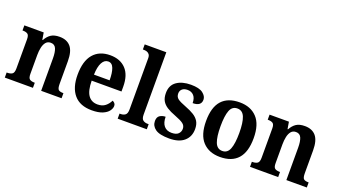

<svg xmlns="http://www.w3.org/2000/svg" viewBox="-63 -1298 3258 1846"><g transform="rotate(20 1566.0 -375.0)"><path d="M18 0V-52H24Q55 -52 74 -64Q93 -76 93 -121V-419Q93 -461 75.5 -472.5Q58 -484 27 -484H23V-536H221L233 -464H238Q260 -505 292.5 -527Q325 -549 381 -549Q455 -549 494.5 -503Q534 -457 534 -355V-123Q534 -76 548.5 -64Q563 -52 595 -52H599V0H390V-331Q390 -395 375 -430.5Q360 -466 320 -466Q288 -466 270 -444Q252 -422 244.5 -386.5Q237 -351 237 -310V-117Q237 -75 254 -63.5Q271 -52 302 -52H306V0Z M909 10Q789 10 727.5 -62Q666 -134 666 -265Q666 -406 727 -477.5Q788 -549 899 -549Q1001 -549 1059.5 -487.5Q1118 -426 1118 -307V-258H813Q814 -156 847 -109Q880 -62 943 -62Q991 -62 1021.5 -86.5Q1052 -111 1068 -146Q1081 -141 1090.5 -130.5Q1100 -120 1100 -103Q1100 -78 1080.5 -51.5Q1061 -25 1019 -7.5Q977 10 909 10ZM974 -320Q974 -397 957 -441.5Q940 -486 901 -486Q862 -486 839 -443Q816 -400 814 -320Z M1173 0V-52H1184Q1212 -52 1231 -66Q1250 -80 1250 -123V-647Q1250 -673 1238.5 -686.5Q1227 -700 1212 -704Q1197 -708 1184 -708H1173V-760H1394V-123Q1394 -80 1413 -66Q1432 -52 1460 -52H1471V0Z M1702 10Q1603 10 1560 -21Q1517 -52 1517 -102Q1517 -143 1542.5 -159Q1568 -175 1600 -175Q1600 -114 1627.5 -81.5Q1655 -49 1705 -49Q1752 -49 1773.5 -70Q1795 -91 1795 -122Q1795 -154 1769.5 -173.5Q1744 -193 1683 -216Q1629 -236 1594 -258.5Q1559 -281 1541.5 -312Q1524 -343 1524 -391Q1524 -470 1579.5 -509Q1635 -548 1725 -548Q1810 -548 1848 -518.5Q1886 -489 1886 -453Q1886 -387 1799 -387Q1799 -437 1775 -463.5Q1751 -490 1711 -490Q1676 -490 1656.5 -473Q1637 -456 1637 -427Q1637 -393 1661 -374.5Q1685 -356 1749 -332Q1799 -313 1834 -291.5Q1869 -270 1888 -239Q1907 -208 1907 -160Q1907 -82 1854 -36Q1801 10 1702 10Z M2221 10Q2108 10 2043.5 -59.5Q1979 -129 1979 -270Q1979 -411 2041 -480Q2103 -549 2224 -549Q2336 -549 2401 -480Q2466 -411 2466 -270Q2466 -129 2404 -59.5Q2342 10 2221 10ZM2223 -52Q2276 -52 2297.5 -107.5Q2319 -163 2319 -270Q2319 -377 2297 -431.5Q2275 -486 2222 -486Q2169 -486 2148 -431.5Q2127 -377 2127 -270Q2127 -163 2148.5 -107.5Q2170 -52 2223 -52Z M2527 0V-52H2533Q2564 -52 2583 -64Q2602 -76 2602 -121V-419Q2602 -461 2584.5 -472.5Q2567 -484 2536 -484H2532V-536H2730L2742 -464H2747Q2769 -505 2801.5 -527Q2834 -549 2890 -549Q2964 -549 3003.5 -503Q3043 -457 3043 -355V-123Q3043 -76 3057.5 -64Q3072 -52 3104 -52H3108V0H2899V-331Q2899 -395 2884 -430.5Q2869 -466 2829 -466Q2797 -466 2779 -444Q2761 -422 2753.5 -386.5Q2746 -351 2746 -310V-117Q2746 -75 2763 -63.5Q2780 -52 2811 -52H2815V0Z"/></g></svg>

Font: Noto Serif Devanagari SemiCondensed
Style: Bold
Weight: 700
Width: 4
Designer: Universal Thirst, Indian Type Foundry and the Monotype Design Team
Foundry: Monotype Imaging Inc.
Version: Version 2.004; ttfautohint (v1.8.4.7-5d5b)